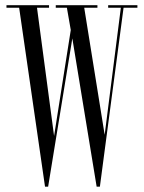

<svg xmlns="http://www.w3.org/2000/svg" viewBox="-20 -720 556 742"><path d="M154 1.5 54 -690H5V-700H169.5V-690H123L189 -194.5L253.5 -604L238.5 -690H195.5V-700H356.5V-690H305.5L384.5 -199L447 -690H398V-700H511V-690H457.5L366 1.5H353.5L259.5 -571.5L166 1.5Z"/></svg>

Font: Imbue 100pt Light
Style: Regular
Weight: 300
Designer: Tyler Finck
Foundry: Etcetera Type Company
Version: Version 1.102; ttfautohint (v1.8.3)